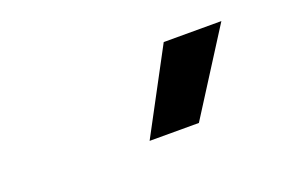

<svg xmlns="http://www.w3.org/2000/svg" viewBox="-42 -919 615 410"><g transform="rotate(-20 266.0 -714.0)"><path d="M244 -620 344.5 -808H475.5L356 -620Z"/></g></svg>

Font: Encode Sans SmCnd SmBold
Style: Regular
Weight: 600
Width: 4
Designer: Multiple Designers
Foundry: Impallari Type
Version: Version 3.002; ttfautohint (v1.8.3) -l 8 -r 50 -G 200 -x 14 